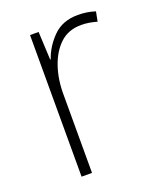

<svg xmlns="http://www.w3.org/2000/svg" viewBox="-107 -606 557 674"><g transform="rotate(-20 171.0 -269.0)"><path d="M263 -538Q299 -538 328 -528L321 -492Q307 -496 292.5 -498.5Q278 -501 262 -501Q215 -501 184 -472.5Q153 -444 136.5 -395.5Q120 -347 121 -288V0H82V-529H114L119 -424H121Q136 -468 171 -503Q206 -538 263 -538Z"/></g></svg>

Font: Noto Sans Arabic SemCond ExtLt
Style: Regular
Weight: 200
Width: 4
Designer: Monotype Design Team, Nadine Chahine, Nizar Qandah and Khaled Hosny
Foundry: Monotype Imaging Inc.
Version: Version 2.012; ttfautohint (v1.8.4.7-5d5b)